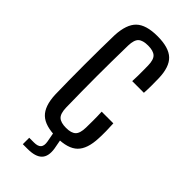

<svg xmlns="http://www.w3.org/2000/svg" viewBox="-238 -651 825 825"><g transform="rotate(45 174.5 -238.0)"><path d="M239 -393.6Q239.9 -409.8 240.1 -427.4Q240.4 -445.1 240.1 -461.4Q239.9 -477.8 239.8 -489.6Q239.1 -524.3 225 -537.2Q211 -550.1 179.3 -550.1Q147.3 -550.1 133.4 -537.2Q119.5 -524.3 118.5 -489.6Q117.5 -437.4 117 -391.2Q116.5 -345 116.5 -300.6Q116.5 -256.1 117 -210.2Q117.5 -164.3 118.5 -112.3Q119.5 -76.5 133.7 -63.4Q147.9 -50.3 180.1 -50.3Q211.2 -50.3 225.1 -63.4Q239.1 -76.5 239.8 -112.3Q240 -131 240.2 -154.9Q240.4 -178.8 239 -208H309.9Q311.3 -186.7 311.6 -162.5Q311.9 -138.4 310.9 -118.7Q308.4 -51.5 278.4 -22.2Q248.5 7.2 180.1 7.2Q110.6 7.2 79.6 -22.2Q48.7 -51.5 46 -118.7Q45 -157.6 44.5 -203.8Q44 -249.9 44 -298.6Q44 -347.2 44.5 -393.9Q45 -440.5 46 -480.1Q49.4 -548.5 80 -577.8Q110.6 -607.2 179.3 -607.2Q248.4 -607.2 278.8 -578.2Q309.2 -549.3 310.9 -482.5Q311.5 -463.2 311.4 -439.1Q311.3 -415 309.9 -393.6ZM98.2 130.4V91.4H127Q150.5 91.4 159.8 80.9Q169.1 70.3 165.1 47.3L155.5 -4H198.1L207.7 47.3Q214.3 89.9 194.5 110.1Q174.8 130.4 127 130.4Z"/></g></svg>

Font: Big Shoulders Display SC Thin
Style: Regular
Weight: 100
Designer: Patric King
Foundry: XO Type Co
Version: Version 2.002